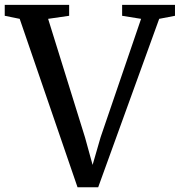

<svg xmlns="http://www.w3.org/2000/svg" viewBox="-38 -763 740 790"><path d="M43 -685.5 -18.5 -698V-743H246.5V-698L160 -685.5L312 -197L343 -84.5L376 -198.5L542.5 -685.5L464.5 -698V-743H682V-698L617 -685.5L366 7.5H281Z"/></svg>

Font: Merriweather 12pt
Style: Regular
Weight: 400
Designer: Eben Sorkin
Foundry: Eben Sorkin
Version: Version 2.100